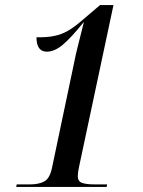

<svg xmlns="http://www.w3.org/2000/svg" viewBox="-20 -738 565 758"><path d="M44 0 46 -10H98Q133 -10 154.5 -21.5Q176 -33 185 -74L270 -478Q279 -525 291 -570.5Q303 -616 311 -650H310Q260 -588 227.5 -561Q195 -534 165 -534Q124 -534 124 -591Q165 -590 194 -596Q223 -602 247.5 -616Q272 -630 301 -655L375 -718H428L292 -79Q290 -71 288.5 -60Q287 -49 287 -43Q287 -22 304 -16Q321 -10 354 -10H403L401 0Z"/></svg>

Font: Noto Serif Display SemiCondensed Medium
Style: Italic
Weight: 500
Width: 4
Italic angle: -12°
Designer: Monotype Design Team
Foundry: Monotype Imaging Inc.
Version: Version 2.009